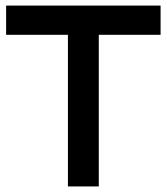

<svg xmlns="http://www.w3.org/2000/svg" viewBox="-20 -670 599 690"><path d="M224.1 0V-544.9H2V-649.9H557.1V-544.9H335V0Z"/></svg>

Font: Apfel Grotezk Mittel
Style: Regular
Weight: 500
Designer: Luigi Gorlero
Foundry: © 2023, Luigi Gorlero & Collletttivo
Version: Version 2.000;Glyphs 3.2 (3217)